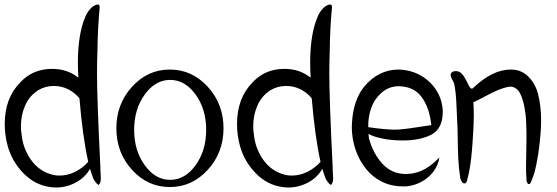

<svg xmlns="http://www.w3.org/2000/svg" viewBox="-20 -816 2474 853"><path d="M412 -796Q412 -796 413 -796Q423 -796 423 -785Q414 -689 413 -593Q411 -543 411 -490Q411 -375 426 -72Q426 -69 426 -64Q426 -58 427 -44.5Q428 -31 428 -24Q428 -3 418 6Q409 0 402.5 -9.5Q396 -19 393.5 -25.5Q391 -32 386 -47Q381 -62 380 -66Q358 -27 316.5 -5Q275 17 229 17Q216 17 203 15Q135 6 84 -46.5Q33 -99 14 -168Q1 -216 1 -265Q1 -381 71 -451Q126 -510 212 -510Q279 -510 328 -471Q326 -509 326 -538Q326 -644 350 -718Q358 -740 363.5 -751.5Q369 -763 382 -777.5Q395 -792 412 -796ZM218 -434Q182 -434 151 -416Q112 -392 92.5 -349Q73 -306 73 -255Q73 -236 76 -218Q82 -159 114.5 -110.5Q147 -62 199 -44Q221 -36 244 -36Q280 -36 313.5 -52.5Q347 -69 372 -97Q347 -209 333 -379Q312 -405 282.5 -419.5Q253 -434 221 -434Q219 -434 218 -434Z M566.5 -430.5Q636 -507 734.5 -507Q833 -507 903 -430.5Q973 -354 973 -246Q973 -138 903 -61.5Q833 15 734.5 15Q636 15 566.5 -61.5Q497 -138 497 -246Q497 -354 566.5 -430.5ZM849 -396Q802 -461 736 -461Q670 -461 623 -396Q576 -331 576 -239Q576 -147 623 -82Q670 -17 736 -17Q802 -17 849 -82Q896 -147 896 -239Q896 -331 849 -396Z M1444 -796Q1444 -796 1445 -796Q1455 -796 1455 -785Q1446 -689 1445 -593Q1443 -543 1443 -490Q1443 -375 1458 -72Q1458 -69 1458 -64Q1458 -58 1459 -44.5Q1460 -31 1460 -24Q1460 -3 1450 6Q1441 0 1434.5 -9.5Q1428 -19 1425.5 -25.5Q1423 -32 1418 -47Q1413 -62 1412 -66Q1390 -27 1348.5 -5Q1307 17 1261 17Q1248 17 1235 15Q1167 6 1116 -46.5Q1065 -99 1046 -168Q1033 -216 1033 -265Q1033 -381 1103 -451Q1158 -510 1244 -510Q1311 -510 1360 -471Q1358 -509 1358 -538Q1358 -644 1382 -718Q1390 -740 1395.5 -751.5Q1401 -763 1414 -777.5Q1427 -792 1444 -796ZM1250 -434Q1214 -434 1183 -416Q1144 -392 1124.5 -349Q1105 -306 1105 -255Q1105 -236 1108 -218Q1114 -159 1146.5 -110.5Q1179 -62 1231 -44Q1253 -36 1276 -36Q1312 -36 1345.5 -52.5Q1379 -69 1404 -97Q1379 -209 1365 -379Q1344 -405 1314.5 -419.5Q1285 -434 1253 -434Q1251 -434 1250 -434Z M1597 -430Q1661 -507 1751 -507Q1760 -507 1769 -506Q1841 -498 1891 -449Q1941 -400 1947 -328Q1947 -324 1947 -319Q1947 -245 1897 -218Q1847 -192 1769 -192Q1692 -192 1634 -213Q1625 -217 1617 -221Q1618 -211 1619 -202Q1637 -135 1678 -89.5Q1719 -44 1781 -43Q1782 -43 1783 -43Q1857 -43 1918 -103Q1929 -114 1932 -116Q1930 -101 1924 -86Q1906 -44 1868 -18Q1830 8 1784 12Q1776 12 1768 12Q1687 12 1627 -43Q1586 -83 1564.5 -138Q1543 -193 1543 -253Q1543 -263 1544 -274Q1550 -370 1597 -430ZM1750 -433Q1706 -432 1674 -403Q1642 -374 1628.5 -334Q1615 -294 1616 -251Q1693 -240 1734 -240Q1751 -240 1767 -242Q1791 -244 1835 -251Q1879 -258 1896 -260Q1896 -264 1895 -270Q1886 -341 1852 -386.5Q1818 -432 1750 -433Z M2249 -507Q2264 -507 2278 -504Q2312 -495 2336 -466.5Q2360 -438 2370 -400Q2384 -346 2384 -280Q2384 -228 2374 -152Q2374 -150 2372 -136.5Q2370 -123 2369 -119Q2368 -115 2366 -103Q2364 -91 2363 -86Q2362 -81 2359.5 -70.5Q2357 -60 2355.5 -53.5Q2354 -47 2351 -38.5Q2348 -30 2345 -22.5Q2342 -15 2339 -7Q2335 2 2330 2Q2325 2 2321.5 -6Q2318 -14 2319 -21Q2317 -45 2317 -75Q2317 -96 2318 -138.5Q2319 -181 2319 -203Q2319 -214 2319 -225Q2318 -267 2317 -286Q2316 -305 2310 -339Q2304 -373 2292 -398Q2286 -412 2274 -421.5Q2262 -431 2248 -431Q2243 -431 2238 -430Q2213 -425 2187 -413.5Q2161 -402 2130.5 -385.5Q2100 -369 2083 -362Q2085 -333 2085 -301Q2085 -256 2079 -177Q2079 -169 2076.5 -145.5Q2074 -122 2073 -110.5Q2072 -99 2069 -80Q2066 -61 2062.5 -45Q2059 -29 2055 -14Q2053 -7 2050 -4Q2047 -1 2043 -1Q2036 -1 2030 -11.5Q2024 -22 2024 -32Q2018 -69 2016 -110.5Q2014 -152 2013.5 -202.5Q2013 -253 2011 -281Q2010 -295 2008.5 -336.5Q2007 -378 2004 -404.5Q2001 -431 1997 -447Q1995 -451 1991 -458.5Q1987 -466 1984.5 -472Q1982 -478 1982 -483Q1982 -494 1995 -499Q2001 -500 2006 -500Q2020 -500 2030.5 -489.5Q2041 -479 2053 -456Q2055 -452 2059.5 -442.5Q2064 -433 2068 -427.5Q2072 -422 2076 -422Q2080 -422 2083 -426Q2168 -507 2249 -507Z"/></svg>

Font: EptKazoo
Style: Medium
Weight: 500
Version: Version 001.000